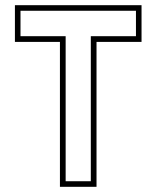

<svg xmlns="http://www.w3.org/2000/svg" viewBox="-20 -720 603 740"><path d="M211 0V-558.5H37.5V-700H525.5V-558.5H352V0ZM233 -21.5H330V-580.5H504V-678.5H59V-580.5H233Z"/></svg>

Font: Tourney ExtraLight
Style: Regular
Weight: 250
Designer: Tyler Finck
Foundry: Etcetera Type Co
Version: Version 1.015